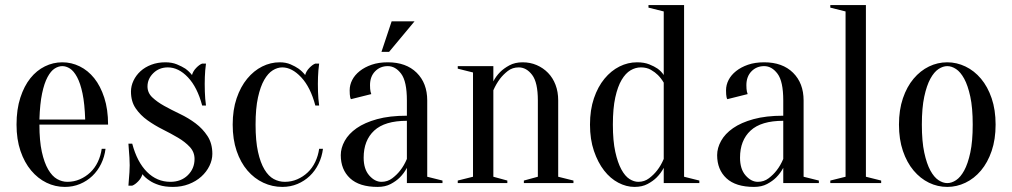

<svg xmlns="http://www.w3.org/2000/svg" viewBox="-20 -720 3980 755"><path d="M135 -230Q135 -166 144.5 -123Q154 -80 169.5 -53.5Q185 -27 204.5 -16Q224 -5 245 -5Q271 -5 294 -15Q317 -25 335 -42Q353 -59 364.5 -83Q376 -107 380 -135H395Q391 -103 377.5 -75.5Q364 -48 343 -28Q322 -8 294.5 3.5Q267 15 235 15Q197 15 163 -1.5Q129 -18 102.5 -49.5Q76 -81 60.5 -126.5Q45 -172 45 -230Q45 -290 60 -336Q75 -382 99.5 -412.5Q124 -443 156.5 -459Q189 -475 225 -475Q261 -475 293.5 -459Q326 -443 350.5 -412.5Q375 -382 390 -336Q405 -290 405 -230ZM225 -460Q210 -460 195 -450.5Q180 -441 167 -417Q154 -393 145.5 -352.5Q137 -312 135 -250H315Q313 -312 304.5 -352.5Q296 -393 283 -417Q270 -441 255 -450.5Q240 -460 225 -460Z M660 15Q628 15 605 7.5Q582 0 568 -10Q551 -21 540 -35Q536 -20 523.5 -7Q511 6 500 10H485Q486 -3 487 -17Q488 -29 489 -42.5Q490 -56 490 -70Q490 -85 489 -100Q488 -115 487 -127Q486 -141 485 -155H500Q519 -83 558 -44Q597 -5 650 -5Q692 -5 718.5 -31Q745 -57 745 -95Q745 -122 726.5 -142Q708 -162 680 -178.5Q652 -195 620 -211Q588 -227 560 -247Q532 -267 513.5 -294Q495 -321 495 -360Q495 -382 505 -403Q515 -424 532.5 -440Q550 -456 575 -465.5Q600 -475 630 -475Q656 -475 675.5 -467Q695 -459 709 -450Q724 -439 735 -425Q739 -440 751.5 -453Q764 -466 775 -470H790Q788 -457 787 -443Q786 -431 785.5 -417Q785 -403 785 -390Q785 -375 785.5 -359.5Q786 -344 787 -332Q788 -318 790 -305H775Q756 -377 719 -416Q682 -455 640 -455Q606 -455 583 -432.5Q560 -410 560 -380Q560 -355 579 -337Q598 -319 626 -303.5Q654 -288 687.5 -272Q721 -256 749 -235Q777 -214 796 -185Q815 -156 815 -115Q815 -91 803.5 -67.5Q792 -44 771.5 -25.5Q751 -7 722.5 4Q694 15 660 15Z M1090 -455Q1071 -455 1052.5 -443.5Q1034 -432 1019 -406Q1004 -380 994.5 -337Q985 -294 985 -230Q985 -166 994.5 -123Q1004 -80 1020 -53.5Q1036 -27 1056.5 -16Q1077 -5 1100 -5Q1126 -5 1149 -15Q1172 -25 1190 -42Q1208 -59 1219.5 -83Q1231 -107 1235 -135H1250Q1246 -103 1232.5 -75.5Q1219 -48 1198 -28Q1177 -8 1149.5 3.5Q1122 15 1090 15Q1051 15 1015.5 -1.5Q980 -18 953 -49.5Q926 -81 910.5 -126.5Q895 -172 895 -230Q895 -288 910.5 -333.5Q926 -379 952 -410.5Q978 -442 1011 -458.5Q1044 -475 1080 -475Q1104 -475 1122.5 -467Q1141 -459 1154 -450Q1169 -439 1180 -425Q1184 -440 1196.5 -453Q1209 -466 1220 -470H1235Q1233 -457 1232 -443Q1231 -431 1230.5 -417Q1230 -403 1230 -390Q1230 -375 1230.5 -359.5Q1231 -344 1232 -332Q1233 -318 1235 -305H1220Q1201 -377 1164.5 -416Q1128 -455 1090 -455Z M1320 0ZM1580 -245Q1493 -245 1451.5 -206.5Q1410 -168 1410 -100Q1410 -55 1432 -30Q1454 -5 1480 -5Q1504 -5 1522.5 -19Q1541 -33 1554 -50Q1569 -69 1580 -95ZM1505 -460Q1475 -460 1455 -439.5Q1435 -419 1435 -385Q1435 -377 1435.5 -371Q1436 -365 1437 -360Q1438 -355 1440 -350L1360 -330Q1358 -333 1357 -338Q1356 -343 1355.5 -349Q1355 -355 1355 -365Q1355 -386 1365 -405.5Q1375 -425 1394.5 -440.5Q1414 -456 1441.5 -465.5Q1469 -475 1505 -475Q1577 -475 1618.5 -434Q1660 -393 1660 -325V-25L1720 -10V0H1580V-60Q1569 -39 1552 -22Q1538 -8 1516.5 3.5Q1495 15 1465 15Q1393 15 1356.5 -19Q1320 -53 1320 -110Q1320 -138 1335.5 -166Q1351 -194 1382.5 -216Q1414 -238 1463 -251.5Q1512 -265 1580 -265V-325Q1580 -400 1557.5 -430Q1535 -460 1505 -460ZM1520 -636H1610L1510 -516H1480Z M1840 -25V-435L1780 -450V-460H1920V-400Q1930 -420 1947 -437Q1961 -451 1983 -463Q2005 -475 2035 -475Q2065 -475 2090.5 -464Q2116 -453 2135 -433.5Q2154 -414 2164.5 -386.5Q2175 -359 2175 -325V-25L2235 -10V0H2040V-10L2095 -25V-325Q2095 -396 2072.5 -425.5Q2050 -455 2020 -455Q1995 -455 1977 -441Q1959 -427 1946 -410Q1931 -390 1920 -365V-25L1975 -10V0H1780V-10Z M2500 -455Q2479 -455 2459.5 -443.5Q2440 -432 2424.5 -406Q2409 -380 2399.5 -337Q2390 -294 2390 -230Q2390 -166 2399.5 -123Q2409 -80 2423.5 -53.5Q2438 -27 2455.5 -16Q2473 -5 2490 -5Q2514 -5 2532.5 -19Q2551 -33 2564 -50Q2579 -69 2590 -95V-395Q2580 -412 2567 -425Q2556 -436 2539.5 -445.5Q2523 -455 2500 -455ZM2670 -25 2730 -10V0H2590V-60Q2579 -39 2562 -22Q2548 -8 2526.5 3.5Q2505 15 2475 15Q2443 15 2411.5 -1.5Q2380 -18 2355.5 -49.5Q2331 -81 2315.5 -126.5Q2300 -172 2300 -230Q2300 -288 2315.5 -333.5Q2331 -379 2357 -410.5Q2383 -442 2416 -458.5Q2449 -475 2485 -475Q2513 -475 2533 -467Q2553 -459 2566 -450Q2581 -439 2590 -425V-675L2530 -690V-700H2670Z M3060 -245Q2973 -245 2931.5 -206.5Q2890 -168 2890 -100Q2890 -55 2912 -30Q2934 -5 2960 -5Q2984 -5 3002.5 -19Q3021 -33 3034 -50Q3049 -69 3060 -95ZM2985 -460Q2955 -460 2935 -439.5Q2915 -419 2915 -385Q2915 -377 2915.5 -371Q2916 -365 2917 -360Q2918 -355 2920 -350L2840 -330Q2838 -333 2837 -338Q2836 -343 2835.5 -349Q2835 -355 2835 -365Q2835 -386 2845 -405.5Q2855 -425 2874.5 -440.5Q2894 -456 2921.5 -465.5Q2949 -475 2985 -475Q3057 -475 3098.5 -434Q3140 -393 3140 -325V-25L3200 -10V0H3060V-60Q3049 -39 3032 -22Q3018 -8 2996.5 3.5Q2975 15 2945 15Q2873 15 2836.5 -19Q2800 -53 2800 -110Q2800 -138 2815.5 -166Q2831 -194 2862.5 -216Q2894 -238 2943 -251.5Q2992 -265 3060 -265V-325Q3060 -400 3037.5 -430Q3015 -460 2985 -460Z M3305 -25V-675L3245 -690V-700H3385V-25L3445 -10V0H3245V-10Z M3705 -460Q3688 -460 3670.5 -448.5Q3653 -437 3638.5 -410.5Q3624 -384 3614.5 -340Q3605 -296 3605 -230Q3605 -164 3614.5 -120Q3624 -76 3638.5 -49.5Q3653 -23 3670.5 -11.5Q3688 0 3705 0Q3722 0 3739.5 -11.5Q3757 -23 3771.5 -49.5Q3786 -76 3795.5 -120Q3805 -164 3805 -230Q3805 -296 3795.5 -340Q3786 -384 3771.5 -410.5Q3757 -437 3739.5 -448.5Q3722 -460 3705 -460ZM3705 -475Q3742 -475 3776.5 -458.5Q3811 -442 3837.5 -410.5Q3864 -379 3879.5 -333.5Q3895 -288 3895 -230Q3895 -172 3879.5 -126.5Q3864 -81 3837.5 -49.5Q3811 -18 3776.5 -1.5Q3742 15 3705 15Q3667 15 3633 -1.5Q3599 -18 3572.5 -49.5Q3546 -81 3530.5 -126.5Q3515 -172 3515 -230Q3515 -288 3530.5 -333.5Q3546 -379 3572.5 -410.5Q3599 -442 3633 -458.5Q3667 -475 3705 -475Z"/></svg>

Font: Oranienbaum
Style: Regular
Weight: 400
Designer: Oleg Pospelov and Jovanny Lemonad
Foundry: Oleg Pospelov and jovanny Lemonad
Version: Version 1.001; ttfautohint (v0.91) -l 8 -r 50 -G 200 -x 0 -w